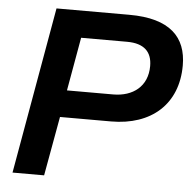

<svg xmlns="http://www.w3.org/2000/svg" viewBox="-50 -736 788 787"><g transform="rotate(5 343.5 -343.0)"><path d="M30 0H160L204 -244H414C580 -244 687 -339 687 -498C687 -614 619 -686 451 -686H151ZM223 -355 262 -575H451C522 -575 554 -542 554 -484C554 -400 494 -355 413 -355Z"/></g></svg>

Font: Archivo SemiBold
Style: Italic
Weight: 600
Italic angle: -10°
Designer: Hector Gatti
Foundry: Omnibus-Type
Version: Version 2.001